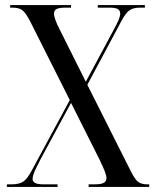

<svg xmlns="http://www.w3.org/2000/svg" viewBox="-20 -734 614 754"><path d="M7 0V-10H24Q55 -10 71 -20.5Q87 -31 105 -65L254 -341L97 -653Q80 -685 67 -694.5Q54 -704 28 -704H20V-714H259V-704H238Q212 -704 202 -698.5Q192 -693 192 -681Q192 -671 198 -654.5Q204 -638 215 -617L317 -413L426 -616Q438 -638 445 -654Q452 -670 452 -681Q452 -693 442.5 -698.5Q433 -704 410 -704H364V-714H549V-704H530Q504 -704 489 -694Q474 -684 456 -650L323 -401L494 -61Q510 -29 523 -19.5Q536 -10 560 -10H566V0H328V-10H351Q377 -10 387.5 -16Q398 -22 398 -34Q398 -44 391.5 -61Q385 -78 371 -107L259 -330L141 -112Q132 -95 120 -70Q108 -45 108 -31Q108 -21 118 -15.5Q128 -10 153 -10H206V0Z"/></svg>

Font: Noto Serif Display Condensed
Style: Regular
Weight: 400
Width: 3
Designer: Monotype Design Team
Foundry: Monotype Imaging Inc.
Version: Version 2.009